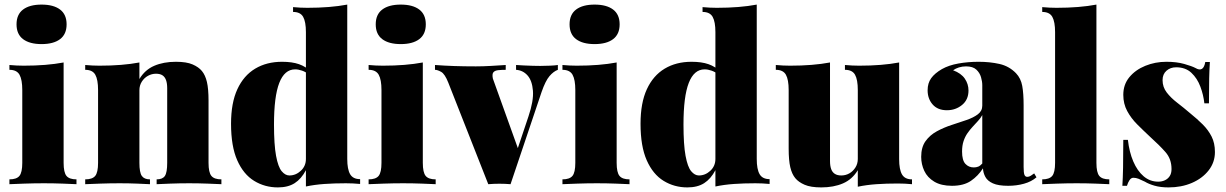

<svg xmlns="http://www.w3.org/2000/svg" viewBox="-20 -802 5340 836"><path d="M161 -782Q213 -782 241.5 -760.5Q270 -739 270 -696Q270 -653 241.5 -631.5Q213 -610 161 -610Q109 -610 80.5 -631.5Q52 -653 52 -696Q52 -739 80.5 -760.5Q109 -782 161 -782ZM257 -530V-93Q257 -51 269.5 -36Q282 -21 313 -21V0Q293 -1 253 -2.5Q213 -4 171 -4Q129 -4 86 -2.5Q43 -1 21 0V-21Q52 -21 64.5 -36Q77 -51 77 -93V-410Q77 -455 65 -476.5Q53 -498 21 -498V-519Q53 -516 83 -516Q133 -516 176.5 -519.5Q220 -523 257 -530Z M746 -533Q792 -533 818.5 -521.5Q845 -510 859 -493Q874 -475 881 -445Q888 -415 888 -364V-93Q888 -51 900.5 -36Q913 -21 944 -21V0Q924 -1 883.5 -2.5Q843 -4 804 -4Q762 -4 722 -2.5Q682 -1 662 0V-21Q688 -21 698 -36Q708 -51 708 -93V-418Q708 -439 703 -453Q698 -467 687.5 -474Q677 -481 659 -481Q641 -481 624.5 -472Q608 -463 597.5 -446.5Q587 -430 587 -409V-93Q587 -51 597.5 -36Q608 -21 633 -21V0Q614 -1 577 -2.5Q540 -4 501 -4Q459 -4 416 -2.5Q373 -1 351 0V-21Q382 -21 394.5 -36Q407 -51 407 -93V-410Q407 -455 395 -476.5Q383 -498 351 -498V-519Q383 -516 413 -516Q463 -516 506.5 -519.5Q550 -523 587 -530V-458Q611 -498 651.5 -515.5Q692 -533 746 -533Z M1492 -782V-110Q1492 -65 1504.5 -43.5Q1517 -22 1548 -22V-1Q1517 -4 1486 -4Q1436 -4 1393 -1Q1350 2 1312 10V-662Q1312 -707 1300 -728.5Q1288 -750 1256 -750V-771Q1288 -768 1318 -768Q1368 -768 1411.5 -771.5Q1455 -775 1492 -782ZM1208 -533Q1252 -533 1282 -522.5Q1312 -512 1335 -489L1324 -478Q1311 -489 1295 -494.5Q1279 -500 1265 -500Q1219 -500 1196 -441Q1173 -382 1173 -260Q1173 -172 1182 -123.5Q1191 -75 1206.5 -56.5Q1222 -38 1240 -38Q1268 -38 1290 -58.5Q1312 -79 1312 -110V-61Q1292 -23 1263 -4.5Q1234 14 1190 14Q1133 14 1086.5 -14.5Q1040 -43 1013 -104Q986 -165 986 -263Q986 -354 1013.5 -413.5Q1041 -473 1091 -503Q1141 -533 1208 -533Z M1725 -782Q1777 -782 1805.5 -760.5Q1834 -739 1834 -696Q1834 -653 1805.5 -631.5Q1777 -610 1725 -610Q1673 -610 1644.5 -631.5Q1616 -653 1616 -696Q1616 -739 1644.5 -760.5Q1673 -782 1725 -782ZM1821 -530V-93Q1821 -51 1833.5 -36Q1846 -21 1877 -21V0Q1857 -1 1817 -2.5Q1777 -4 1735 -4Q1693 -4 1650 -2.5Q1607 -1 1585 0V-21Q1616 -21 1628.5 -36Q1641 -51 1641 -93V-410Q1641 -455 1629 -476.5Q1617 -498 1585 -498V-519Q1617 -516 1647 -516Q1697 -516 1740.5 -519.5Q1784 -523 1821 -530Z M2409 -519V-498Q2390 -491 2372.5 -470.5Q2355 -450 2338 -401L2203 0Q2179 -2 2154.5 -2Q2130 -2 2106 0L1932 -442Q1917 -480 1901 -489Q1885 -498 1874 -498V-519Q1914 -516 1957 -514.5Q2000 -513 2052 -513Q2083 -513 2117.5 -515Q2152 -517 2182 -519V-498Q2164 -498 2149.5 -496.5Q2135 -495 2128.5 -487.5Q2122 -480 2126 -460L2238 -148L2225 -128L2281 -295Q2304 -363 2300.5 -407Q2297 -451 2277 -473.5Q2257 -496 2227 -498V-519Q2241 -518 2261 -517Q2281 -516 2300.5 -515.5Q2320 -515 2332 -515Q2350 -515 2374 -516Q2398 -517 2409 -519Z M2569 -782Q2621 -782 2649.5 -760.5Q2678 -739 2678 -696Q2678 -653 2649.5 -631.5Q2621 -610 2569 -610Q2517 -610 2488.5 -631.5Q2460 -653 2460 -696Q2460 -739 2488.5 -760.5Q2517 -782 2569 -782ZM2665 -530V-93Q2665 -51 2677.5 -36Q2690 -21 2721 -21V0Q2701 -1 2661 -2.5Q2621 -4 2579 -4Q2537 -4 2494 -2.5Q2451 -1 2429 0V-21Q2460 -21 2472.5 -36Q2485 -51 2485 -93V-410Q2485 -455 2473 -476.5Q2461 -498 2429 -498V-519Q2461 -516 2491 -516Q2541 -516 2584.5 -519.5Q2628 -523 2665 -530Z M3275 -782V-110Q3275 -65 3287.5 -43.5Q3300 -22 3331 -22V-1Q3300 -4 3269 -4Q3219 -4 3176 -1Q3133 2 3095 10V-662Q3095 -707 3083 -728.5Q3071 -750 3039 -750V-771Q3071 -768 3101 -768Q3151 -768 3194.5 -771.5Q3238 -775 3275 -782ZM2991 -533Q3035 -533 3065 -522.5Q3095 -512 3118 -489L3107 -478Q3094 -489 3078 -494.5Q3062 -500 3048 -500Q3002 -500 2979 -441Q2956 -382 2956 -260Q2956 -172 2965 -123.5Q2974 -75 2989.5 -56.5Q3005 -38 3023 -38Q3051 -38 3073 -58.5Q3095 -79 3095 -110V-61Q3075 -23 3046 -4.5Q3017 14 2973 14Q2916 14 2869.5 -14.5Q2823 -43 2796 -104Q2769 -165 2769 -263Q2769 -354 2796.5 -413.5Q2824 -473 2874 -503Q2924 -533 2991 -533Z M3895 -530V-109Q3895 -64 3907.5 -42.5Q3920 -21 3951 -21V0Q3920 -3 3889 -3Q3839 -3 3796 0Q3753 3 3715 11V-61Q3691 -21 3650.5 -3.5Q3610 14 3556 14Q3510 14 3483.5 2.5Q3457 -9 3443 -26Q3428 -44 3421 -74Q3414 -104 3414 -155V-410Q3414 -455 3402 -476.5Q3390 -498 3358 -498V-519Q3390 -516 3420 -516Q3470 -516 3513.5 -519.5Q3557 -523 3594 -530V-101Q3594 -80 3599 -66Q3604 -52 3615 -45Q3626 -38 3643 -38Q3662 -38 3678 -47Q3694 -56 3704.5 -72.5Q3715 -89 3715 -110V-410Q3715 -455 3703 -476.5Q3691 -498 3659 -498V-519Q3691 -516 3721 -516Q3771 -516 3814.5 -519.5Q3858 -523 3895 -530Z M4125 7Q4078 7 4048 -11Q4018 -29 4004.5 -58Q3991 -87 3991 -119Q3991 -161 4010 -187.5Q4029 -214 4059.5 -230.5Q4090 -247 4124 -258Q4158 -269 4188.5 -279.5Q4219 -290 4238 -304.5Q4257 -319 4257 -342V-431Q4257 -447 4251.5 -466Q4246 -485 4231 -499Q4216 -513 4186 -513Q4170 -513 4155.5 -508.5Q4141 -504 4130 -496Q4165 -483 4181 -459.5Q4197 -436 4197 -408Q4197 -368 4169 -345Q4141 -322 4103 -322Q4063 -322 4041 -347Q4019 -372 4019 -409Q4019 -440 4034.5 -461.5Q4050 -483 4081 -501Q4111 -518 4153 -525.5Q4195 -533 4241 -533Q4290 -533 4332 -523.5Q4374 -514 4404 -483Q4425 -461 4431 -428Q4437 -395 4437 -343V-75Q4437 -50 4440.5 -41Q4444 -32 4453 -32Q4461 -32 4468.5 -37Q4476 -42 4483 -47L4493 -30Q4471 -11 4438.5 -2Q4406 7 4370 7Q4327 7 4303.5 -3.5Q4280 -14 4270.5 -31.5Q4261 -49 4260 -69Q4239 -36 4207.5 -14.5Q4176 7 4125 7ZM4220 -73Q4231 -73 4239.5 -76.5Q4248 -80 4257 -90V-301Q4250 -288 4238.5 -275.5Q4227 -263 4215 -250Q4203 -237 4192.5 -222Q4182 -207 4175.5 -187.5Q4169 -168 4169 -142Q4169 -104 4183.5 -88.5Q4198 -73 4220 -73Z M4754 -782V-93Q4754 -51 4766.5 -36Q4779 -21 4810 -21V0Q4790 -1 4750 -2.5Q4710 -4 4668 -4Q4626 -4 4583 -2.5Q4540 -1 4518 0V-21Q4549 -21 4561.5 -36Q4574 -51 4574 -93V-662Q4574 -707 4562 -728.5Q4550 -750 4518 -750V-771Q4550 -768 4580 -768Q4630 -768 4673.5 -771.5Q4717 -775 4754 -782Z M5059 -533Q5103 -533 5136.5 -523.5Q5170 -514 5185 -506Q5220 -485 5228 -532H5248Q5246 -503 5245 -461.5Q5244 -420 5244 -352H5224Q5220 -389 5206.5 -425Q5193 -461 5167.5 -485Q5142 -509 5101 -509Q5076 -509 5059 -494Q5042 -479 5042 -453Q5042 -423 5060 -399.5Q5078 -376 5106 -354.5Q5134 -333 5162 -309Q5193 -284 5217 -260Q5241 -236 5255.5 -207.5Q5270 -179 5270 -140Q5270 -95 5242.5 -60Q5215 -25 5169.5 -5.5Q5124 14 5068 14Q5033 14 5007 6.5Q4981 -1 4965 -11Q4949 -19 4937.5 -23.5Q4926 -28 4915 -28Q4905 -28 4898 -17.5Q4891 -7 4887 7H4867Q4869 -25 4870 -71Q4871 -117 4871 -193H4891Q4897 -140 4914.5 -99Q4932 -58 4959.5 -34.5Q4987 -11 5023 -11Q5039 -11 5052 -17Q5065 -23 5073 -35Q5081 -47 5081 -66Q5081 -110 5054.5 -140Q5028 -170 4988 -206Q4958 -234 4931.5 -260.5Q4905 -287 4888 -318.5Q4871 -350 4871 -389Q4871 -434 4897.5 -466Q4924 -498 4967 -515.5Q5010 -533 5059 -533Z"/></svg>

Font: Playfair Display Black
Style: Regular
Weight: 900
Designer: Claus Eggers Sørensen
Foundry: Claus Eggers Sørensen
Version: Version 1.203